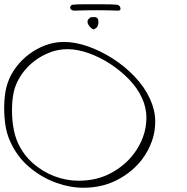

<svg xmlns="http://www.w3.org/2000/svg" viewBox="-36 -839 877 902"><path d="M354.9 43Q292.9 43 226.4 19Q159.8 -5 102.1 -53.5Q44.4 -102 11.6 -175Q-6.2 -213 -12.3 -263.5Q-18.5 -314 -15.4 -363.5Q-12.4 -413 -0.4 -448Q12.6 -487 38.5 -522Q64.4 -557 100.2 -584Q135.9 -611 177.8 -626.5Q219.8 -642 263.8 -642Q317.8 -642 377.6 -621Q437.5 -600 495 -563Q552.5 -526 598.2 -477.5Q643.9 -429 668.4 -375Q692.4 -323 693.2 -272Q694 -221 677.5 -175.5Q661 -130 632.8 -92Q587.6 -32 516.3 5.5Q444.9 43 355.9 43ZM333.3 10Q418.3 10 484.6 -25.5Q550.9 -61 592.2 -116Q619.9 -152 635.9 -195.5Q651.8 -239 651.8 -286.5Q651.9 -334 630.3 -380Q609.9 -425 570.4 -466Q530.9 -507 481.5 -539Q432.2 -571 379.9 -589.5Q327.6 -608 280.6 -608Q238.6 -608 199.1 -593Q159.5 -578 125.9 -552.5Q92.3 -527 68.6 -493.5Q44.8 -460 33.1 -424Q23 -390 20.8 -343Q18.7 -296 25.5 -249Q32.4 -202 48.4 -167Q74.4 -111 119.5 -71.5Q164.6 -32 220 -11Q275.3 10 333.3 10ZM406.7 -702Q400.4 -699 389.3 -710Q378.3 -721 375.7 -732Q373.4 -742 379.8 -749Q386.2 -756 388 -757Q392.7 -758 397.1 -758.5Q401.5 -759 405.5 -759Q422.5 -759 425.7 -745Q426.4 -742 426.3 -734Q426.4 -725 422.8 -716.5Q419.3 -708 406.7 -702ZM312.7 -789Q306.7 -789 301 -792Q295.3 -795 293.9 -801Q292.7 -806 296.1 -811Q299.4 -816 306.2 -817Q313 -818 329.9 -818.5Q346.7 -819 367.2 -819Q387.7 -819 403.7 -819Q420.7 -819 441.7 -819Q462.7 -819 482.4 -818.5Q502 -818 512.2 -817Q526.7 -815 529.7 -802Q532.7 -789 518.7 -789Q499.4 -790 468.8 -790.5Q438.2 -791 417.2 -791Q395.2 -791 364.3 -790.5Q333.4 -790 312.7 -789Z"/></svg>

Font: Oooh Baby
Style: Normal
Weight: 400
Designer: Robert E. Leuschke
Foundry: Robert E. Leuschke
Version: Version 1.011; ttfautohint (v1.8.3)